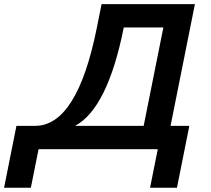

<svg xmlns="http://www.w3.org/2000/svg" viewBox="-126 -718 1015 924"><path d="M235.4 -112.3H565.4L660.2 -585.9H469.7Q391.6 -195.8 235.4 -112.3ZM-106.4 185.5 -46.9 -112.3H43Q245.6 -112.3 340.3 -585.9L362.8 -698.2H812L694.8 -112.3H785.2L725.6 185.5H596.2L633.3 0H59.6L22.5 185.5Z"/></svg>

Font: Sansation
Style: Bold Italic
Weight: 700
Designer: Bernd Montag
Version: Version 1.301